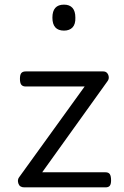

<svg xmlns="http://www.w3.org/2000/svg" viewBox="-20 -808 535 828"><path d="M85 0Q65 0 59.5 -16Q54 -32 62 -43L345 -435H91Q78 -435 72 -442.5Q66 -450 66 -468Q66 -486 72 -493Q78 -500 91 -500H425Q436 -500 442 -493Q448 -486 449 -476Q450 -466 443 -457L162 -65H435Q448 -65 453.5 -57Q459 -49 459 -30Q459 -14 453.5 -7Q448 0 435 0ZM256 -676Q231 -676 218.5 -690Q206 -704 206 -732Q206 -760 218.5 -774Q231 -788 256 -788Q280 -788 292.5 -774Q305 -760 305 -732Q306 -704 293 -690Q280 -676 256 -676Z"/></svg>

Font: Playwrite FR Moderne Light
Style: Regular
Weight: 300
Version: Version 1.002